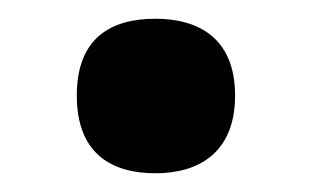

<svg xmlns="http://www.w3.org/2000/svg" viewBox="-20 -457 333 205"><path d="M146 -272C191 -272 231 -293 231 -355C231 -417 191 -437 146 -437C99 -437 62 -417 62 -355C62 -293 99 -272 146 -272Z"/></svg>

Font: Noto Serif Bengali SemiCondensed ExtraBold
Style: Regular
Weight: 800
Width: 4
Designer: Juan Bruce, Universal Thirst, Indian Type Foundry and the Monotype Design Team.
Foundry: Monotype Imaging Inc.
Version: Version 2.003